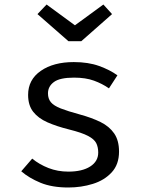

<svg xmlns="http://www.w3.org/2000/svg" viewBox="-20 -830 655 862"><path d="M286.7 -59.5Q349.2 -59.5 385.1 -82.6Q421 -105.6 421 -145.1Q421 -169.2 412.1 -187.2Q403.1 -205.1 375.4 -219.7Q347.7 -234.4 290.3 -248.7Q234.4 -262.6 193.1 -280.8Q151.8 -299 129 -328.2Q106.2 -357.4 106.2 -404.1Q106.2 -472.3 163.1 -511.8Q220 -551.3 311.3 -551.3Q376.4 -551.3 424.9 -533.8Q473.3 -516.4 507.2 -491.8L469.2 -433.3Q439 -454.4 401.8 -467.9Q364.6 -481.5 312.3 -481.5Q248.7 -481.5 222.1 -461.8Q195.4 -442.1 195.4 -410.8Q195.4 -386.7 208.5 -371Q221.5 -355.4 252.8 -343.1Q284.1 -330.8 339 -315.9Q391.8 -301.5 431.3 -282.1Q470.8 -262.6 492.6 -231Q514.4 -199.5 514.4 -149.2Q514.4 -91.8 481.5 -56.2Q448.7 -20.5 396.7 -4.4Q344.6 11.8 286.7 11.8Q213.3 11.8 161.8 -9.5Q110.3 -30.8 75.4 -61L124.6 -117.9Q156.4 -91.8 197.7 -75.6Q239 -59.5 286.7 -59.5ZM444.1 -809.7 483.1 -766.7 345.1 -645.1H287.2L148.2 -766.7L189.2 -809.7L316.4 -716.4Z"/></svg>

Font: FiraCode Nerd Font
Style: Regular
Weight: 400
Designer: Carrois Corporate, Edenspiekermann AG, Nikita Prokopov
Foundry: Carrois Corporate, Edenspiekermann AG, Nikita Prokopov
Version: Version 6.002;Nerd Fonts 2.2.2